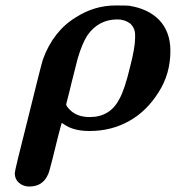

<svg xmlns="http://www.w3.org/2000/svg" viewBox="-20 -471 652 702"><path d="M403 -451Q446 -451 452 -450Q522 -439 562 -398Q603 -355 603 -285Q603 -201 560 -134Q516 -64 453 -29Q388 8 307 8Q248 8 213 -17L207 -21L205 -20Q204 -18 193 25Q179 83 171 114Q159 162 155 168Q136 211 87 211Q65 211 49 197Q34 184 34 162Q34 152 83 -41Q131 -236 137 -254Q175 -358 258 -408Q325 -451 403 -451ZM474 -343Q474 -368 456 -385Q436 -400 409 -400Q340 -400 299 -341Q280 -311 264 -257Q263 -254 242 -170Q237 -148 231.5 -127Q226 -106 224 -98L222 -89Q222 -83 236 -69Q262 -43 308 -43Q383 -43 417 -110Q436 -144 456 -228Q474 -298 474 -332Z"/></svg>

Font: KaTeX_Math
Style: Bold Italic
Weight: 700
Version: Version